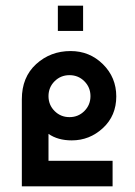

<svg xmlns="http://www.w3.org/2000/svg" viewBox="-20 -657 477 677"><path d="M184 -637H273V-548H184ZM151 -185V-90H377V0H57V-307Q57 -385 107.5 -431Q158 -477 229 -477Q296 -477 343 -430.5Q390 -384 390 -317Q390 -249 343 -205.5Q296 -162 233 -162Q184 -162 151 -185ZM277.5 -370.5Q256 -392 225 -392Q194 -392 172.5 -370.5Q151 -349 151 -318Q151 -287 172.5 -265.5Q194 -244 225 -244Q256 -244 277.5 -265.5Q299 -287 299 -318Q299 -349 277.5 -370.5Z"/></svg>

Font: Gulax
Style: Regular
Weight: 400
Designer: Morgan Gilbert
Foundry: VTF
Version: Version 1.001;hotconv 1.0.109;makeotfexe 2.5.65596